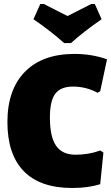

<svg xmlns="http://www.w3.org/2000/svg" viewBox="-20 -927 554 958"><path d="M453 -907 487 -831Q397 -769 334 -712H300Q237 -769 147 -831L181 -907H199Q218 -897 257.5 -877Q297 -857 317 -847Q336 -857 376 -877Q416 -897 435 -907ZM352 -658Q438 -658 514 -631L480 -472L467 -464Q410 -495 344 -495Q283 -495 256 -459.5Q229 -424 229 -341Q229 -244 260 -199.5Q291 -155 357 -155Q422 -155 480 -176L496 -166L480 -8Q420 11 341 11Q180 11 98.5 -73Q17 -157 17 -318Q17 -480 104.5 -569Q192 -658 352 -658Z"/></svg>

Font: Alegreya Sans Black
Style: Regular
Weight: 900
Designer: Juan Pablo del Peral
Foundry: Huerta Tipografica
Version: Version 2.007